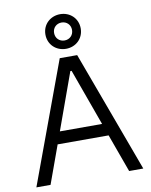

<svg xmlns="http://www.w3.org/2000/svg" viewBox="-101 -1023 860 1096"><g transform="rotate(-10 329.5 -475.0)"><path d="M19.5 0H101.6L181.6 -220.7H477.1L557.1 0H639.2L379.9 -703.1H278.8ZM207 -291.5 325.7 -620.1H333L451.7 -291.5ZM221.7 -850.1C221.7 -791 267.1 -749.5 324.2 -749.5C380.9 -749.5 426.3 -791 426.3 -850.1C426.3 -908.7 380.9 -950.2 324.2 -950.2C267.6 -950.2 221.7 -908.7 221.7 -850.1ZM272 -850.1C272 -880.9 294.9 -901.9 324.2 -901.9C353 -901.9 376 -880.9 376 -850.1C376 -818.8 353 -797.9 324.2 -797.9C294.9 -797.9 272 -818.8 272 -850.1Z"/></g></svg>

Font: Faust Sans
Style: Regular
Weight: 400
Designer: Andreas Faust
Version: Version 1.003;Glyphs 3.1.2 (3151)